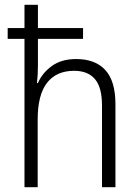

<svg xmlns="http://www.w3.org/2000/svg" viewBox="-20 -873 577 800"><path d="M138 -853V-756H326V-711H138V-601Q138 -580 137 -562.5Q136 -545 134 -527H138Q156 -569 196 -598Q236 -627 297 -627Q377 -627 419 -581Q461 -535 461 -439V-93H405V-433Q405 -509 375.5 -543.5Q346 -578 289 -578Q215 -578 176 -528Q137 -478 137 -375V-93H82V-711H12V-756H82V-853Z"/></svg>

Font: Noto Sans Telugu UI SemiCondensed Light
Style: Regular
Weight: 300
Width: 4
Designer: Jelle Bosma - Monotype Design Team
Foundry: Monotype Imaging Inc.
Version: Version 2.005; ttfautohint (v1.8.4.7-5d5b)